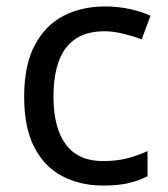

<svg xmlns="http://www.w3.org/2000/svg" viewBox="-20 -566 520 596"><path d="M300 10Q229 10 173.5 -19Q118 -48 86.5 -109Q55 -170 55 -265Q55 -364 88 -426Q121 -488 177.5 -517Q234 -546 306 -546Q347 -546 385 -537.5Q423 -529 447 -517L420 -444Q396 -453 364 -461Q332 -469 304 -469Q146 -469 146 -266Q146 -169 184.5 -117.5Q223 -66 299 -66Q343 -66 376.5 -75Q410 -84 438 -97V-19Q411 -5 378.5 2.5Q346 10 300 10Z"/></svg>

Font: Noto Sans Old Turkic
Style: Regular
Weight: 400
Designer: Monotype Design Team
Foundry: Monotype Imaging Inc.
Version: Version 2.003; ttfautohint (v1.8.4.7-5d5b)